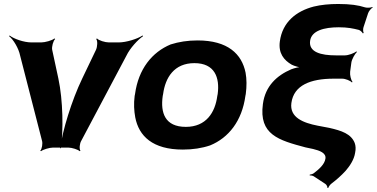

<svg xmlns="http://www.w3.org/2000/svg" viewBox="-20 -741 1891 964"><path d="M273 -347 242 -491C239 -506 247 -536 257 -545L253 -548C243 -538 206 -528 187 -528H138C100 -528 49 -546 28 -563L26 -559C47 -543 74 -498 81 -462L191 -34C195 -21 191 7 182 16L186 18C196 10 228 0 246 0H323C341 0 372 10 380 18L384 16C377 7 380 -21 388 -34L615 -462C632 -498 673 -543 698 -559L696 -563C671 -546 614 -528 576 -528H527C508 -528 475 -538 467 -548L463 -545C471 -536 469 -506 462 -491L393 -347C339 -235 294 -85 282 3H286C298 -85 297 -235 273 -347Z M658 -269 656 -259C651 -220 653 -185 659 -152C677 -58 746 10 898 10C948 10 994 3 1035 -11C1128 -49 1195 -134 1212 -259L1214 -269C1219 -308 1219 -343 1213 -376C1194 -470 1124 -538 972 -538C922 -538 878 -531 837 -518C743 -479 675 -394 658 -269ZM1073 -269 1071 -259C1060 -176 1015 -104 913 -104C808 -104 785 -175 797 -259L799 -269C810 -351 854 -424 956 -424C1058 -424 1084 -352 1073 -269Z M1442 -393C1370 -362 1312 -309 1300 -219C1279 -65 1379 -37 1514 -1L1552 7C1585 15 1618 27 1614 55C1610 85 1580 110 1555 129C1550 133 1540 135 1535 136V140C1540 139 1550 141 1555 144L1613 182C1620 186 1625 198 1624 203H1628C1629 198 1637 186 1644 181C1668 163 1694 140 1715 117C1735 94 1758 61 1763 26C1767 7 1766 -9 1761 -23C1743 -69 1695 -85 1633 -99L1575 -110C1503 -124 1433 -151 1443 -224C1455 -313 1539 -346 1655 -346H1698C1714 -346 1739 -336 1747 -327L1750 -330C1742 -339 1736 -365 1738 -381L1744 -426C1746 -443 1762 -471 1772 -480L1769 -483C1759 -474 1729 -463 1712 -463H1666C1592 -463 1529 -479 1537 -536C1544 -587 1607 -604 1681 -604C1726 -604 1753 -598 1781 -591C1789 -589 1799 -579 1802 -573L1806 -576C1803 -581 1802 -595 1805 -604L1828 -674C1831 -684 1843 -699 1851 -703L1850 -706C1842 -702 1823 -701 1813 -704C1779 -715 1739 -721 1678 -721C1633 -721 1592 -717 1555 -708C1467 -685 1398 -630 1385 -533C1377 -474 1405 -439 1445 -416C1459 -409 1484 -402 1500 -401V-405C1484 -406 1458 -399 1442 -393Z"/></svg>

Font: Asimov
Style: EdgeWideIt
Weight: 500
Designer: Google
Version: Version 2.000980: 2014